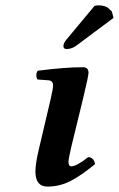

<svg xmlns="http://www.w3.org/2000/svg" viewBox="-20 -687 444 717"><path d="M290.5 -320.3 245.1 -133.8Q235.8 -92.8 235.8 -82.5Q235.8 -65.9 246.1 -65.9Q266.1 -65.9 309.1 -100.1Q330.1 -100.1 335 -74.2Q281.7 -30.3 241.9 -10.3Q202.1 9.8 157.2 9.8Q112.3 9.8 112.3 -46.4Q112.3 -74.7 124 -125L168.9 -315.9Q177.7 -354 178.2 -367.2Q178.2 -386.2 160.2 -387.2L120.1 -390.1Q115.2 -397 115.7 -407Q116.2 -417 121.1 -422.9Q223.1 -436 290 -436Q310.5 -436 310.5 -415Q310.5 -403.3 290.5 -320.3ZM333 -665Q338.9 -667 348.1 -667Q361.3 -667 370.1 -664.1Q378.9 -661.1 383.1 -658Q387.2 -654.8 391.6 -649.9Q396 -645 397.9 -644L403.8 -620.1L267.1 -518.1Q249 -503.9 229 -503.9Q216.8 -503.9 216.8 -514.9Q216.8 -525.9 228 -539.1Z"/></svg>

Font: Linux Libertine
Style: Semibold Italic
Weight: 600
Italic angle: -11.5°
Designer: Philipp H. Poll
Foundry: Philipp H. Poll
Version: Version 5.1.2 ; ttfautohint (v0.9)